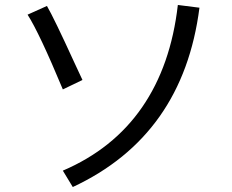

<svg xmlns="http://www.w3.org/2000/svg" viewBox="-20 -733 934 773"><path d="M696 -713 783 -702Q717 -187 273 20L233 -46Q436 -133 552 -301Q668 -469 696 -713ZM91 -674 169 -709Q197 -661 278 -484L312 -411L233 -373Q138 -601 91 -674Z"/></svg>

Font: Kakao Big Sans
Style: Regular
Weight: 400
Designer: Park Young-rak; Lee Sang-min; Kim Jung-jin; Min Bon; Park Min-gyu;
Foundry: Kakao Corporation
Version: Version 2.003